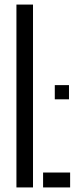

<svg xmlns="http://www.w3.org/2000/svg" viewBox="-20 -820 338 840"><path d="M51.9 0V-800H124.4V0ZM168.5 0V-65.2H286.8V0ZM219.7 -385.5V-447.6H281.8V-385.5Z"/></svg>

Font: Big Shoulders Stencil Thin
Style: Regular
Weight: 100
Designer: Patric King
Foundry: XO Type Co
Version: Version 2.001